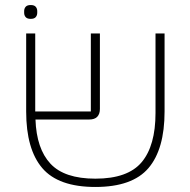

<svg xmlns="http://www.w3.org/2000/svg" viewBox="-20 -731 757 763"><path d="M359 12Q212 12 148 -63Q84 -138 84 -288V-598H120V-288H341V-598H377V-298Q377 -278 366.5 -267Q356 -256 334 -256H121Q125 -140 180.5 -80.5Q236 -21 359 -21Q488 -21 543 -86.5Q598 -152 598 -282V-598H634V-288Q634 -138 570 -63Q506 12 359 12ZM102 -656Q88 -656 82 -663Q76 -670 76 -680V-687Q76 -697 82 -704Q88 -711 102 -711Q116 -711 122 -704Q128 -697 128 -687V-680Q128 -670 122 -663Q116 -656 102 -656Z"/></svg>

Font: IBM Plex Sans Hebrew ExtLt
Style: Regular
Weight: 200
Designer: Mike Abbink, Paul van der Laan, Pieter van Rosmalen, Yanek Iontef
Foundry: Bold Monday
Version: Version 1.3